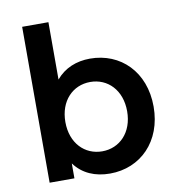

<svg xmlns="http://www.w3.org/2000/svg" viewBox="-83 -818 837 900"><g transform="rotate(-10 335.5 -367.5)"><path d="M369 7C514 7 624 -101 624 -267C624 -433 514 -540 369 -540C304 -540 247 -517 207 -469V-742H82V0H200V-71C239 -18 298 7 369 7ZM351 -102C268 -102 204 -166 204 -267C204 -368 268 -432 351 -432C434 -432 498 -368 498 -267C498 -166 434 -102 351 -102Z"/></g></svg>

Font: Chess Sans SemiBold
Style: Regular
Weight: 600
Designer: Wolf Bōese
Foundry: Wolf Bōese
Version: Version 7.223;Glyphs 3.3 (3306)